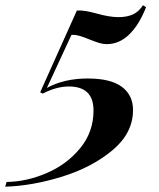

<svg xmlns="http://www.w3.org/2000/svg" viewBox="-108 -558 600 726"><path d="M295.4 -391.1Q281.7 -391.1 267.3 -395.5Q252.9 -399.9 229.5 -409.2Q188.5 -426.3 169.9 -426.3Q164.6 -426.3 162.1 -425.8L69.3 -225.6Q134.8 -261.2 223.6 -261.2Q310.5 -261.2 352.8 -229.7Q395 -198.2 395 -142.1Q395 -54.7 317.1 10.3Q239.3 75.2 126.2 110.1Q13.2 145 -88.4 147.9L-83 129.9Q-8.8 129.4 67.9 96.7Q144.5 64 195.1 2.4Q245.6 -59.1 245.6 -140.1Q245.6 -231 152.3 -231Q105.5 -231 53.7 -204.1L43.9 -209L182.6 -518.1Q201.7 -519 217.5 -516.1Q233.4 -513.2 257.8 -506.8Q305.7 -493.2 339.8 -493.2Q371.6 -493.2 394 -503.2Q416.5 -513.2 432.6 -538.1L444.3 -530.8Q418.5 -464.8 380.9 -428Q343.3 -391.1 295.4 -391.1Z"/></svg>

Font: TypoPRO Playfair Display SC
Style: Bold Italic
Weight: 700
Italic angle: -14.9847°
Designer: Claus Eggers Sørensen
Foundry: Claus Eggers Sørensen
Version: Version 1.004;PS 001.004;hotconv 1.0.70;makeotf.lib2.5.58329